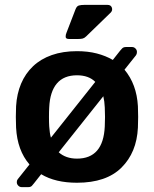

<svg xmlns="http://www.w3.org/2000/svg" viewBox="-20 -740 632 788"><path d="M263 -580Q250 -580 249.5 -588.5Q249 -597 253 -606L290 -702Q295 -715 304 -717.5Q313 -720 327 -720H421Q435 -720 439 -709Q443 -698 435 -689L334 -591Q327 -584 320 -582Q313 -580 301 -580ZM296 10Q207 10 149 -25L119 13Q116 17 111 22.5Q106 28 96 28H69Q61 28 55 22Q49 16 49 8Q49 6 49.5 2.5Q50 -1 54 -6L101 -65Q51 -123 46 -216Q45 -234 45 -260Q45 -286 46 -304Q49 -355 66.5 -396.5Q84 -438 115.5 -468Q147 -498 192.5 -514Q238 -530 296 -530Q341 -530 377.5 -520.5Q414 -511 443 -494L473 -532Q476 -536 481.5 -541.5Q487 -547 497 -547H522Q530 -547 536 -541Q542 -535 542 -527Q542 -525 541.5 -521.5Q541 -518 538 -513L491 -454Q541 -394 546 -304Q547 -286 547 -260Q547 -234 546 -216Q541 -114 478.5 -52Q416 10 296 10ZM371 -404Q344 -431 296 -431Q242 -431 213.5 -397.5Q185 -364 182 -299Q181 -284 181 -260Q181 -236 182 -221Q183 -208 184.5 -196.5Q186 -185 189 -175ZM296 -89Q404 -89 410 -221Q411 -236 411 -260Q411 -284 410 -299Q409 -324 404 -345L221 -115Q250 -89 296 -89Z"/></svg>

Font: Fz Rubik Med
Style: Regular
Weight: 500
Designer: Hubert and Fischer
Foundry: Hubert and Fischer
Version: Vit hóa bi FontZin.com